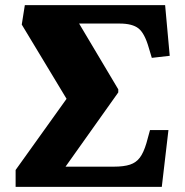

<svg xmlns="http://www.w3.org/2000/svg" viewBox="-20 -730 721 750"><path d="M41 0V-66L240 -344L65 -634L77 -710H625L643 -512L573 -504L561 -544Q545 -600 521 -619Q497 -638 447 -638H289L442 -381V-369L236 -79H425Q464 -79 488 -87Q512 -95 526.5 -114.5Q541 -134 552 -171L566 -222H638L612 0Z"/></svg>

Font: Literata 36pt ExtraBold
Style: Italic
Weight: 800
Italic angle: -2°
Designer: Latin by Veronika Burian and Jose Scaglione. Greek by Irene Vlachou. Cyrillic by Vera Evstafieva
Foundry: TypeTogether
Version: Version 3.002